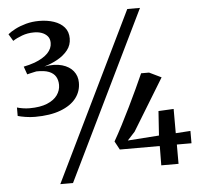

<svg xmlns="http://www.w3.org/2000/svg" viewBox="-58 -875 1030 986"><g transform="rotate(-5 457.5 -382.0)"><path d="M114 -304.5Q90 -304.5 65 -308.5Q40 -312.5 25.5 -317V-360.5Q38.5 -356.5 55.8 -353.8Q73 -351 89.5 -351Q145 -351 180.8 -365.8Q216.5 -380.5 233.8 -404.8Q251 -429 251 -457.5Q251 -481.5 240.5 -499.8Q230 -518 206 -527.8Q182 -537.5 141 -536.5Q136.5 -535.5 127 -533.5Q117.5 -531.5 108 -529.2Q98.5 -527 93 -525.5L78.5 -566.5Q92.5 -569 107.2 -573.2Q122 -577.5 135.5 -582Q180.5 -599 203.8 -623Q227 -647 227 -676Q227 -698 215.2 -711.2Q203.5 -724.5 185 -731Q166.5 -737.5 145 -737Q113 -737 84.5 -726.5Q56 -716 36.5 -703L15 -739Q29.5 -751 53.5 -763.5Q77.5 -776 109.2 -784.8Q141 -793.5 177 -793.5Q219.5 -793.5 253.5 -782Q287.5 -770.5 307 -747.8Q326.5 -725 326.5 -690.5Q326.5 -656 305.8 -630Q285 -604 252.5 -586Q220 -568 184 -558Q238 -567 275.8 -556Q313.5 -545 333.5 -519.8Q353.5 -494.5 353.5 -461Q354 -415.5 326.8 -380.2Q299.5 -345 246 -324.8Q192.5 -304.5 114 -304.5ZM634 -815H699.5L278.5 51H213ZM738 0 739 -99.5H533L509.5 -143Q530.5 -179.5 553.2 -223.5Q576 -267.5 598.2 -313.2Q620.5 -359 640.5 -402Q660.5 -445 676 -480H717L779 -450L616.5 -184L578 -142L739.5 -153.5L748 -279L826.5 -283V-158L902.5 -163V-99.5H827V0Z"/></g></svg>

Font: Merriweather 60pt Medium
Style: Regular
Weight: 500
Version: Version 2.100